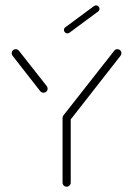

<svg xmlns="http://www.w3.org/2000/svg" viewBox="-20 -704 502 724"><path d="M231.1 -271.1Q237.4 -271.1 242 -266.7Q246.7 -262.2 246.7 -255.9V-15.2Q246.7 -8.9 242 -4.4Q237.4 0 231.1 0Q224.8 0 220.4 -4.4Q215.9 -8.9 215.9 -15.2V-255.9Q215.9 -262.2 220.4 -266.7Q224.8 -271.1 231.1 -271.1ZM159.6 -369.6Q159.6 -363.3 155 -358.9Q150.4 -354.4 144.1 -354.4Q136.7 -354.4 131.9 -360L27.4 -493.7Q24.1 -497.8 24.1 -503.3Q24.1 -509.6 28.5 -514.1Q33 -518.5 39.3 -518.5Q46.7 -518.5 51.1 -513L156.3 -379.3Q159.6 -374.4 159.6 -369.6ZM422.6 -518.5Q428.9 -518.5 433.3 -514.1Q437.8 -509.6 437.8 -503.3Q437.8 -497.8 434.4 -493.7L243.3 -249.3Q238.5 -243.7 231.1 -243.7Q224.8 -243.7 220.4 -248.1Q215.9 -252.6 215.9 -258.9Q215.9 -264.4 218.9 -268.5L410.7 -512.6Q414.8 -518.5 422.6 -518.5ZM234.1 -578.1Q228.9 -578.1 225 -581.9Q221.1 -585.6 221.1 -591.1Q221.1 -597.4 226.3 -601.1L334.4 -681.1Q338.5 -683.7 342.2 -683.7Q347.4 -683.7 351.3 -680Q355.2 -676.3 355.2 -670.7Q355.2 -664.8 350 -660.7L241.9 -580.7Q238.1 -578.1 234.1 -578.1Z"/></svg>

Font: 26F Galaxy Sans Ultra Light
Style: Regular
Weight: 200
Designer: C₂₉H₂₅N₃O₅
Version: Version 1.100